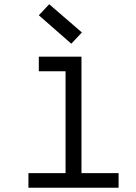

<svg xmlns="http://www.w3.org/2000/svg" viewBox="-20 -885 640 905"><path d="M289 0V-596L336 -549H163V-618H364V0ZM114 0V-69H539V0ZM316 -679 163 -813 212 -865 366 -732Z"/></svg>

Font: Victor Mono Thin
Style: Regular
Weight: 400
Monospace: yes
Version: Version 1.561;gftools[0.9.30]